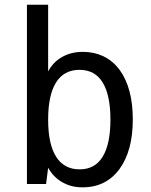

<svg xmlns="http://www.w3.org/2000/svg" viewBox="-20 -780 642 814"><path d="M330.1 14.2Q305.2 14.2 284.7 9Q264.2 3.9 244.1 -7.3Q206.5 -28.8 184.1 -68.8L175.3 0H94.2V-759.8H184.1V-477.1Q205.1 -517.1 243.7 -538.6Q281.2 -560.1 332 -560.1Q378.9 -560.1 418.2 -541.5Q457.5 -522.9 486.3 -484.9Q514.6 -446.8 528.8 -393.6Q543 -340.3 543 -273.9Q543 -140.1 486.3 -63Q458.5 -24.9 419.4 -5.4Q380.4 14.2 330.1 14.2ZM317.4 -62Q382.3 -62 415 -115.2Q448.2 -168.9 448.2 -272.9Q448.2 -377 415 -430.7Q382.3 -483.9 316.9 -483.9Q251.5 -483.9 217.8 -430.7Q184.1 -377 184.1 -272.9Q184.1 -168.9 217.8 -115.7Q251.5 -62 317.4 -62Z"/></svg>

Font: Hack
Style: Regular
Weight: 400
Monospace: yes
Designer: Christopher Simpkins
Foundry: Christopher Simpkins
Version: Version 2.019; ttfautohint (v1.4.1) -l 4 -r 80 -G 350 -x 0 -